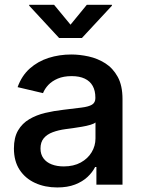

<svg xmlns="http://www.w3.org/2000/svg" viewBox="-20 -784 610 815"><path d="M223.1 11.7Q170.9 11.7 129.2 -7.3Q87.4 -26.4 63.2 -63.2Q39.1 -100.1 39.1 -153.8Q39.1 -200.2 56.6 -230.2Q74.2 -260.3 104.5 -278.1Q134.8 -295.9 171.9 -304.7Q209 -313.5 248.5 -317.9Q296.4 -323.7 326.4 -327.4Q356.4 -331.1 370.6 -339.8Q384.8 -348.6 384.8 -367.2V-370.1Q384.8 -398.9 373.5 -419.2Q362.3 -439.5 339.8 -450.2Q317.4 -460.9 284.2 -460.9Q250 -460.9 225.3 -450.4Q200.7 -439.9 185.3 -423.6Q169.9 -407.2 162.6 -388.7L54.7 -414.1Q72.3 -462.9 106.7 -493.4Q141.1 -523.9 186.5 -538.3Q231.9 -552.7 282.7 -552.7Q317.9 -552.7 356 -544.4Q394 -536.1 426.8 -515.4Q459.5 -494.6 479.7 -457.8Q500 -420.9 500 -363.3V0H389.2V-75.2H383.8Q372.6 -52.7 351.6 -33Q330.6 -13.2 298.6 -0.7Q266.6 11.7 223.1 11.7ZM250.5 -77.6Q292.5 -77.6 322.8 -94.2Q353 -110.8 369.1 -137.9Q385.3 -165 385.3 -196.3V-264.2Q379.4 -258.8 363.8 -254.2Q348.1 -249.5 328.1 -246.1Q308.1 -242.7 289.3 -240Q270.5 -237.3 257.8 -235.8Q228.5 -231.9 204.1 -222.9Q179.7 -213.9 165.8 -197.3Q151.9 -180.7 151.9 -153.8Q151.9 -128.9 164.6 -111.8Q177.2 -94.7 199.5 -86.2Q221.7 -77.6 250.5 -77.6ZM209.5 -763.7 279.3 -679.2 348.6 -763.7H455.1V-759.8L327.6 -622.6H231L104 -759.8V-763.7Z"/></svg>

Font: Inter
Style: 540
Weight: 540
Designer: Rasmus Andersson
Foundry: rsms
Version: Version 4.001;git-66647c0bb